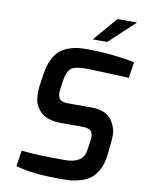

<svg xmlns="http://www.w3.org/2000/svg" viewBox="-100 -1005 818 1082"><g transform="rotate(10 308.5 -463.5)"><path d="M365 -798 483 -935H595L448 -798ZM66 -20 80 -111Q161 -101 327 -101Q432 -101 443 -174L451 -224Q458 -264 447 -283.5Q436 -303 391 -303H276Q235 -303 204.5 -312Q174 -321 157 -337Q140 -353 129.5 -371.5Q119 -390 116 -413Q113 -436 113.5 -453.5Q114 -471 116 -490L127 -563Q134 -607 149.5 -639.5Q165 -672 185 -691Q205 -710 234 -721Q263 -732 291 -735.5Q319 -739 355 -738Q418 -738 495 -730Q572 -722 617 -711L603 -620Q395 -629 362 -629Q305 -631 278 -615.5Q251 -600 242 -546L235 -499Q233 -484 232.5 -472.5Q232 -461 234.5 -452.5Q237 -444 239.5 -438.5Q242 -433 248.5 -429Q255 -425 259.5 -423Q264 -421 274.5 -420Q285 -419 291.5 -419Q298 -419 311 -419H427Q465 -419 493.5 -407.5Q522 -396 537 -377Q552 -358 561.5 -333.5Q571 -309 570.5 -283.5Q570 -258 567 -233L560 -166Q554 -119 535.5 -85Q517 -51 494.5 -33.5Q472 -16 439 -6Q406 4 381.5 6Q357 8 324 8Q160 8 66 -20Z"/></g></svg>

Font: Exo
Style: DemiBoldItalic
Weight: 600
Designer: Natanael Gama
Version: Version 1